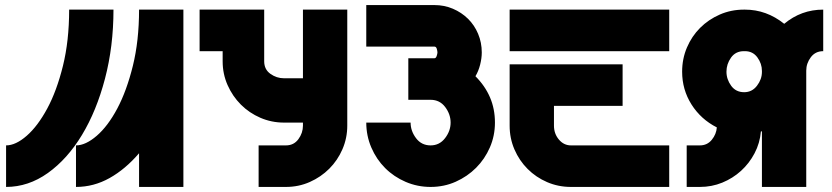

<svg xmlns="http://www.w3.org/2000/svg" viewBox="-20 -738 3284 758"><path d="M280 -164Q318 -164 362 -202Q406 -240 443 -309.5Q480 -379 504.5 -478Q529 -577 529 -700H704V0H529V-133Q475 -70 412.5 -35Q350 0 280 0ZM4 0V-164Q42 -164 85.5 -202Q129 -240 166.5 -309.5Q204 -379 228.5 -478Q253 -577 253 -700H428Q428 -555 394.5 -427.5Q361 -300 303.5 -205Q246 -110 169 -55Q92 0 4 0Z M768 -700H1023V-496Q1023 -464 1047.5 -446.5Q1072 -429 1101 -429H1176V-700H1351V-242Q1351 -193 1332 -149Q1313 -105 1280 -72Q1247 -39 1203 -19.5Q1159 0 1109 0H1001V-164H1109Q1140 -164 1158 -188.5Q1176 -213 1176 -242V-254H1101Q1052 -254 1008 -273Q964 -292 931 -325Q898 -358 878.5 -402Q859 -446 859 -496V-536H768Z M1426 -254H1601Q1601 -221 1622.5 -192.5Q1644 -164 1680 -164Q1715 -164 1737 -192.5Q1759 -221 1759 -254Q1759 -287 1737.5 -315.5Q1716 -344 1680 -344H1592V-508H1695Q1701 -508 1704 -517Q1707 -526 1707 -531Q1707 -536 1704.5 -545Q1702 -554 1695 -554H1426V-718H1695Q1734 -718 1768 -703.5Q1802 -689 1827.5 -664Q1853 -639 1867.5 -604.5Q1882 -570 1882 -531Q1882 -508 1875.5 -482.5Q1869 -457 1857 -437Q1895 -399 1914.5 -353.5Q1934 -308 1934 -254Q1934 -202 1914 -156Q1894 -110 1859.5 -75.5Q1825 -41 1779 -20.5Q1733 0 1680 0Q1628 0 1581.5 -20Q1535 -40 1500.5 -74.5Q1466 -109 1446 -155.5Q1426 -202 1426 -254Z M1992 -484H2438V-320H2167V-242Q2167 -210 2186.5 -187Q2206 -164 2234 -164H2622V0H2234Q2184 0 2140 -19Q2096 -38 2063 -71Q2030 -104 2011 -148Q1992 -192 1992 -242ZM1992 -700H2622V-536H1992Z M2673 -455Q2673 -506 2692 -550.5Q2711 -595 2744 -628Q2777 -661 2821.5 -680.5Q2866 -700 2917 -700H2921Q3006 -700 3076 -644Q3143 -700 3230 -700V-536Q3199 -536 3181 -512Q3163 -488 3163 -459V0H2988V-220L2986 -219H2984Q2980 -173 2959 -133Q2938 -93 2905.5 -63.5Q2873 -34 2831.5 -17Q2790 0 2743 0H2691V-164H2743Q2772 -164 2790 -186Q2808 -208 2810 -235Q2747 -267 2710 -325.5Q2673 -384 2673 -455ZM2848 -455Q2848 -425 2866.5 -399.5Q2885 -374 2918 -374Q2949 -374 2968.5 -399.5Q2988 -425 2988 -454V-458Q2988 -487 2970 -511.5Q2952 -536 2921 -536H2917Q2884 -536 2866 -510.5Q2848 -485 2848 -455Z"/></svg>

Font: Aoudax Cyrillic
Style: Regular
Weight: 400
Designer: William Zhang
Foundry: William Zhang
Version: Version 1.00 June 4, 2021, initial release